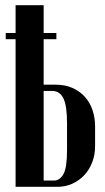

<svg xmlns="http://www.w3.org/2000/svg" viewBox="-20 -719 406 739"><path d="M195 -393Q231 -393 259 -380.5Q287 -368 306.5 -346.5Q326 -325 336 -295.5Q346 -266 346 -232V-156Q346 -123 335 -94.5Q324 -66 304.5 -45Q285 -24 258.5 -12Q232 0 202 0H40V-699H148V-393ZM238 -245Q238 -312 224 -340.5Q210 -369 181 -369H148V-24H187Q210 -24 224 -48.5Q238 -73 238 -141ZM2 -592H197V-568H2Z"/></svg>

Font: Moniqa Extra Bold Narrow Heading
Style: Regular
Weight: 800
Width: 4
Designer: Rajesh Rajput
Foundry: Rajesh Rajput
Version: Version 1.000;December 15, 2022;FontCreator 14.0.0.2794 32-b